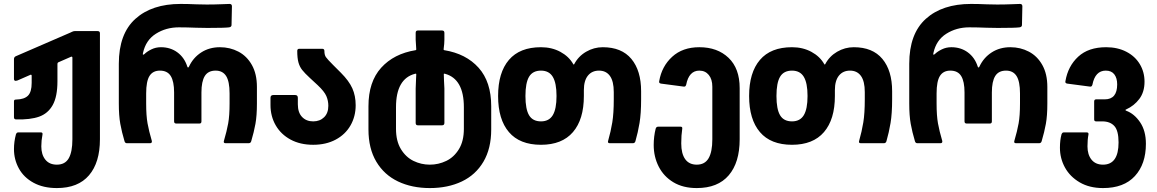

<svg xmlns="http://www.w3.org/2000/svg" viewBox="-20 -728 5879 976"><path d="M51 30Q51 -8 61 -45Q63 -50 65.5 -52.5Q68 -55 73 -55H188Q198 -55 196 -44Q190 -14 190 16Q190 58 210.5 83.5Q231 109 269 109Q311 109 329.5 76.5Q348 44 348 -20V-435Q348 -438 346 -439.5Q344 -441 340 -439L276 -411Q272 -409 272 -403V-315Q272 -237 248 -194Q224 -151 179 -135Q134 -119 62 -121Q51 -121 51 -132V-212Q51 -218 53.5 -220Q56 -222 63 -222Q103 -223 122 -241.5Q141 -260 141 -307V-343Q141 -347 138.5 -348Q136 -349 133 -347L69 -319Q63 -317 60 -317Q51 -317 51 -327V-427Q51 -438 60 -442L337 -562Q339 -563 346.5 -566.5Q354 -570 360 -570H476Q488 -570 488 -559V-20Q488 98 432.5 163Q377 228 269 228Q200 228 150.5 201Q101 174 76 128.5Q51 83 51 30Z M941 -390Q962 -435 1003 -461.5Q1044 -488 1098 -488Q1149 -488 1192 -465.5Q1235 -443 1260.5 -397.5Q1286 -352 1286 -286V-202Q1286 -140 1278.5 -98.5Q1271 -57 1257 -10Q1254 0 1244 0H1127Q1115 0 1118 -11Q1133 -62 1140 -101Q1147 -140 1147 -202V-253Q1147 -314 1129.5 -341.5Q1112 -369 1076 -369Q1038 -369 1021 -341.5Q1004 -314 1004 -258V-111Q1004 -100 994 -100H876Q865 -100 865 -111V-258Q865 -314 848 -341.5Q831 -369 793 -369Q757 -369 740 -342Q723 -315 723 -253V-202Q723 -140 730 -101Q737 -62 752 -11V-8Q752 0 742 0H625Q616 0 613 -10Q599 -57 591.5 -98.5Q584 -140 584 -202V-404Q584 -556 668 -632Q752 -708 898 -708Q935 -708 979 -706L1031 -705Q1070 -705 1105 -706.5Q1140 -708 1147 -708Q1159 -708 1159 -696L1157 -601Q1157 -591 1145 -589Q1124 -586 1034 -586L978 -587Q930 -589 889 -589Q824 -589 772.5 -556.5Q721 -524 707 -459Q706 -457 706 -453Q706 -447 714 -453Q727 -466 749.5 -477Q772 -488 798 -488Q846 -488 881.5 -462Q917 -436 932 -390Q933 -385 936 -385Q939 -385 941 -390Z M1355 -194V-231Q1355 -245 1370 -245H1480Q1494 -245 1494 -231V-198Q1494 -156 1515.5 -133.5Q1537 -111 1572 -111Q1606 -111 1627.5 -132Q1649 -153 1649 -190Q1649 -216 1639 -239.5Q1629 -263 1595 -295L1555 -332Q1529 -356 1516 -372.5Q1503 -389 1497 -411Q1491 -433 1491 -469Q1491 -480 1501 -480H1618Q1629 -480 1629 -469Q1629 -449 1636.5 -438Q1644 -427 1673 -398L1713 -358Q1754 -317 1771 -279Q1788 -241 1788 -193Q1788 -136 1761.5 -90Q1735 -44 1686 -18Q1637 8 1572 8Q1506 8 1457 -18.5Q1408 -45 1381.5 -91Q1355 -137 1355 -194Z M1853 -70V-188Q1853 -312 1917.5 -383.5Q1982 -455 2093 -473Q2096 -474 2096 -477Q2093 -522 2093 -526V-561Q2093 -573 2104 -573H2227Q2239 -573 2239 -561V-526Q2239 -507 2235 -477Q2235 -474 2238 -473Q2349 -455 2413 -383.5Q2477 -312 2477 -188V-70Q2477 27 2437.5 94Q2398 161 2327.5 194.5Q2257 228 2165 228Q2074 228 2003.5 194.5Q1933 161 1893 94Q1853 27 1853 -70ZM2165 109Q2209 109 2248.5 90Q2288 71 2313 30Q2338 -11 2338 -73V-183Q2338 -327 2242 -353Q2236 -355 2236 -351L2237 -318Q2239 -292 2239 -278V-103Q2239 -91 2227 -91H2104Q2093 -91 2093 -103V-278Q2093 -295 2095 -329L2096 -349Q2096 -353 2094.5 -353.5Q2093 -354 2090 -353Q1993 -328 1993 -183V-73Q1993 -11 2018 30Q2043 71 2082 90Q2121 109 2165 109Z M2512 -240Q2512 -359 2567 -423.5Q2622 -488 2730 -488Q2785 -488 2828.5 -464.5Q2872 -441 2894 -402Q2895 -400 2896.5 -400Q2898 -400 2899 -402Q2920 -442 2959.5 -465Q2999 -488 3044 -488Q3140 -488 3189.5 -428.5Q3239 -369 3239 -264V-223Q3239 -151 3231 -103Q3223 -55 3210 -10Q3207 0 3197 0H3080Q3068 0 3071 -11Q3085 -60 3092.5 -106Q3100 -152 3100 -223V-260Q3100 -315 3080.5 -342Q3061 -369 3025 -369Q2989 -369 2968.5 -343.5Q2948 -318 2948 -270V-240Q2948 -121 2892.5 -56.5Q2837 8 2730 8Q2622 8 2567 -56.5Q2512 -121 2512 -240ZM2730 -111Q2771 -111 2790 -142.5Q2809 -174 2809 -240Q2809 -306 2790 -337.5Q2771 -369 2730 -369Q2688 -369 2669.5 -338Q2651 -307 2651 -240Q2651 -173 2669.5 -142Q2688 -111 2730 -111Z M3303 9Q3303 -34 3313 -74Q3315 -79 3317.5 -81.5Q3320 -84 3326 -84H3440Q3450 -84 3448 -73Q3443 -41 3443 1Q3443 53 3463 81Q3483 109 3522 109Q3563 109 3582 76.5Q3601 44 3601 -20V-287Q3601 -325 3583 -347Q3565 -369 3535 -369Q3482 -369 3468 -297Q3466 -291 3463 -289Q3460 -287 3454 -288L3340 -303Q3328 -305 3331 -316Q3344 -391 3397 -439.5Q3450 -488 3535 -488Q3627 -488 3683.5 -434Q3740 -380 3740 -280V-20Q3740 98 3684.5 163Q3629 228 3522 228Q3452 228 3403 198.5Q3354 169 3328.5 119Q3303 69 3303 9Z M3788 -240Q3788 -359 3843 -423.5Q3898 -488 4006 -488Q4061 -488 4104.5 -464.5Q4148 -441 4170 -402Q4171 -400 4172.5 -400Q4174 -400 4175 -402Q4196 -442 4235.5 -465Q4275 -488 4320 -488Q4416 -488 4465.5 -428.5Q4515 -369 4515 -264V-223Q4515 -151 4507 -103Q4499 -55 4486 -10Q4483 0 4473 0H4356Q4344 0 4347 -11Q4361 -60 4368.5 -106Q4376 -152 4376 -223V-260Q4376 -315 4356.5 -342Q4337 -369 4301 -369Q4265 -369 4244.5 -343.5Q4224 -318 4224 -270V-240Q4224 -121 4168.5 -56.5Q4113 8 4006 8Q3898 8 3843 -56.5Q3788 -121 3788 -240ZM4006 -111Q4047 -111 4066 -142.5Q4085 -174 4085 -240Q4085 -306 4066 -337.5Q4047 -369 4006 -369Q3964 -369 3945.5 -338Q3927 -307 3927 -240Q3927 -173 3945.5 -142Q3964 -111 4006 -111Z M4959 -390Q4980 -435 5021 -461.5Q5062 -488 5116 -488Q5167 -488 5210 -465.5Q5253 -443 5278.5 -397.5Q5304 -352 5304 -286V-202Q5304 -140 5296.5 -98.5Q5289 -57 5275 -10Q5272 0 5262 0H5145Q5133 0 5136 -11Q5151 -62 5158 -101Q5165 -140 5165 -202V-253Q5165 -314 5147.5 -341.5Q5130 -369 5094 -369Q5056 -369 5039 -341.5Q5022 -314 5022 -258V-111Q5022 -100 5012 -100H4894Q4883 -100 4883 -111V-258Q4883 -314 4866 -341.5Q4849 -369 4811 -369Q4775 -369 4758 -342Q4741 -315 4741 -253V-202Q4741 -140 4748 -101Q4755 -62 4770 -11V-8Q4770 0 4760 0H4643Q4634 0 4631 -10Q4617 -57 4609.5 -98.5Q4602 -140 4602 -202V-404Q4602 -556 4686 -632Q4770 -708 4916 -708Q4953 -708 4997 -706L5049 -705Q5088 -705 5123 -706.5Q5158 -708 5165 -708Q5177 -708 5177 -696L5175 -601Q5175 -591 5163 -589Q5142 -586 5052 -586L4996 -587Q4948 -589 4907 -589Q4842 -589 4790.5 -556.5Q4739 -524 4725 -459Q4724 -457 4724 -453Q4724 -447 4732 -453Q4745 -466 4767.5 -477Q4790 -488 4816 -488Q4864 -488 4899.5 -462Q4935 -436 4950 -390Q4951 -385 4954 -385Q4957 -385 4959 -390Z M5368 23Q5368 -16 5376 -45Q5378 -50 5380.5 -52.5Q5383 -55 5388 -55H5504Q5515 -55 5513 -44Q5508 -19 5508 16Q5508 58 5528.5 83.5Q5549 109 5587 109Q5666 109 5666 -4Q5666 -64 5644.5 -87.5Q5623 -111 5583 -111H5552Q5542 -111 5542 -121V-212Q5542 -223 5552 -223H5596Q5659 -223 5659 -299Q5659 -331 5644.5 -350Q5630 -369 5601 -369Q5547 -369 5533 -297Q5531 -291 5528 -289Q5525 -287 5519 -288L5405 -303Q5393 -305 5396 -316Q5409 -392 5461 -440Q5513 -488 5603 -488Q5661 -488 5705.5 -465Q5750 -442 5774 -402Q5798 -362 5798 -313Q5798 -260 5771.5 -225Q5745 -190 5705 -172Q5697 -169 5705 -165Q5746 -150 5775.5 -106.5Q5805 -63 5805 3Q5805 106 5749 167Q5693 228 5587 228Q5518 228 5468.5 199Q5419 170 5393.5 123.5Q5368 77 5368 23Z"/></svg>

Font: Barlow GEO Bold
Style: Regular
Weight: 700
Designer: Jeremy Tribby
Foundry: Tribby Type
Version: Version 1.408